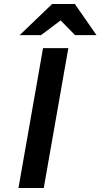

<svg xmlns="http://www.w3.org/2000/svg" viewBox="-20 -941 503 961"><path d="M72.4 0 195.4 -700H322L199 0ZM78.3 -765 240.9 -921H354.7L463.1 -765H355.9L283.5 -838.8L185.1 -765Z"/></svg>

Font: Overpass
Style: Italic
Weight: 400
Italic angle: -10°
Designer: Delve Withrington, Dave Bailey, Thomas Jockin
Foundry: Delve Fonts LLC
Version: Version 4.000